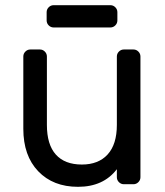

<svg xmlns="http://www.w3.org/2000/svg" viewBox="-20 -711 637 741"><path d="M97 -520H134Q145 -520 153 -512Q161 -504 161 -493V-229Q161 -153 195.5 -114.5Q230 -76 296 -76Q360 -76 395.5 -115Q431 -154 431 -229V-493Q431 -504 439 -512Q447 -520 458 -520H495Q506 -520 514 -512Q522 -504 522 -493V-27Q522 -16 514 -8Q506 0 495 0H458Q447 0 439 -8Q431 -16 431 -27V-58Q379 10 281 10Q185 10 127.5 -50Q70 -110 70 -214V-493Q70 -504 78 -512Q86 -520 97 -520ZM160 -632V-664Q160 -675 168 -683Q176 -691 187 -691H406Q417 -691 425 -683Q433 -675 433 -664V-632Q433 -621 425 -613Q417 -605 406 -605H187Q176 -605 168 -613Q160 -621 160 -632Z"/></svg>

Font: Rubik
Style: Regular
Weight: 400
Designer: Hubert & Fischer
Foundry: Hubert & Fischer
Version: Version 1.100